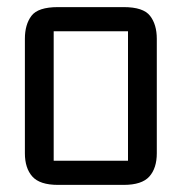

<svg xmlns="http://www.w3.org/2000/svg" viewBox="-20 -520 511 540"><path d="M143 0Q92 0 71 -23.5Q50 -47 50 -89V-411Q50 -451 68.5 -475.5Q87 -500 143 -500H328Q383 -500 402 -475.5Q421 -451 421 -411V-89Q421 -47 400 -23.5Q379 0 328 0ZM131 -68H340V-432H131Z"/></svg>

Font: Kelly Slab
Style: Regular
Weight: 400
Designer: Denis Masharov
Foundry: Denis Masharov
Version: Version 1.001